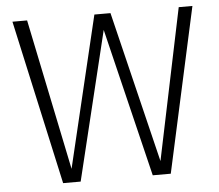

<svg xmlns="http://www.w3.org/2000/svg" viewBox="-50 -741 910 796"><g transform="rotate(-5 405.0 -342.5)"><path d="M629 0H554L404 -618L254 0H181L30 -685H91L221 -56L371 -685H438L591 -56L722 -685H779Z"/></g></svg>

Font: Statis Sans Light
Style: Regular
Weight: 300
Designer: bBox Type GmbH
Foundry: bBox Type GmbH
Version: Version 1.000